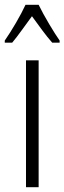

<svg xmlns="http://www.w3.org/2000/svg" viewBox="-43 -785 270 805"><path d="M119 -765H64C44 -721 5 -655 -23 -615V-606H8C32 -634 64 -681 91 -717C119 -679 149 -636 176 -606H207V-615C185 -646 141 -719 119 -765ZM119 0V-532H66V0Z"/></svg>

Font: Noto Sans Display Condensed Light
Style: Regular
Weight: 300
Width: 3
Designer: Monotype Design Team
Foundry: Monotype Imaging Inc.
Version: Version 1.900